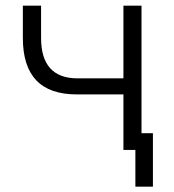

<svg xmlns="http://www.w3.org/2000/svg" viewBox="-20 -538 626 689"><path d="M465.8 131.8H528.8V-60.1H487.8V-517.6H422.9V-256.8H258.8C170.9 -256.8 127.4 -305.2 127.4 -401.9V-517.6H62V-401.9C62 -266.6 126 -199.2 255.4 -199.2H422.9V0H465.8Z"/></svg>

Font: Cascadia Mono Light
Style: Regular
Weight: 300
Monospace: yes
Designer: Aaron Bell
Foundry: Saja Typeworks
Version: Version 2404.023